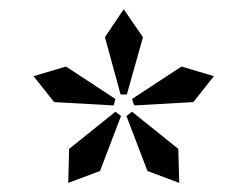

<svg xmlns="http://www.w3.org/2000/svg" viewBox="-20 -736 540 419"><path d="M198.2 -362.8 128.9 -336.9 130.9 -411.1 231.9 -492.2 244.1 -482.9ZM228 -505.9 98.1 -513.2 53.2 -569.8 124 -590.8 231.9 -520ZM301.8 -362.8 255.9 -482.9 268.1 -492.2 369.1 -411.1 371.1 -336.9ZM256.8 -529.8H243.2L209 -654.8L250 -715.8L292 -654.8ZM401.9 -513.2 272.9 -505.9 268.1 -520 376 -590.8 446.8 -569.8Z"/></svg>

Font: Charis SIL Eur
Style: Regular
Weight: 400
Foundry: SIL International
Version: Version 5.000